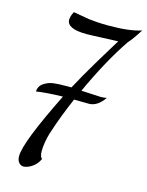

<svg xmlns="http://www.w3.org/2000/svg" viewBox="-120 -792 731 953"><g transform="rotate(15 245.0 -315.5)"><path d="M59 -289Q60 -317 83.5 -332.5Q107 -348 133.5 -351Q160 -354 200 -354H224Q255 -413 316 -515L389 -635Q372 -635 312 -632Q252 -629 228 -629Q126 -629 126 -676Q126 -694 139 -718Q148 -717 176.5 -711.5Q205 -706 219 -704Q233 -702 261.5 -700Q290 -698 322 -698Q431 -698 490 -718Q459 -668 436 -643Q355 -524 276 -351Q368 -346 375 -346Q395 -346 407 -349Q372 -298 328 -298Q285 -298 252 -299L234 -256Q220 -223 214 -206L196 -157Q185 -126 178.5 -105Q172 -84 167.5 -58Q163 -32 163 -11Q163 18 175 27Q161 57 137 72Q113 87 95 87Q81 87 71 75Q61 63 61 42Q61 -29 195 -299Q109 -297 59 -289Z"/></g></svg>

Font: DancingScriptRegular
Style: Regular
Weight: 400
Designer: Pablo Impallari
Foundry: Pablo Impallari. www.impallari.com
Version: Version 1.002